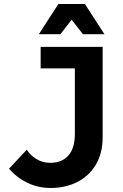

<svg xmlns="http://www.w3.org/2000/svg" viewBox="-20 -923 610 954"><path d="M25 -85 113 -179Q130 -152 160.5 -133Q191 -114 230 -114Q287 -114 319.5 -150Q352 -186 352 -259V-583H182V-690H490V-242Q490 -160 455.5 -103.5Q421 -47 362.5 -18Q304 11 233 11Q169 11 115.5 -15Q62 -41 25 -85ZM173 -753 270 -903H402L499 -753H392L336 -825L280 -753Z"/></svg>

Font: Radio Canada SemiBold
Style: Regular
Weight: 600
Designer: Charles Daoud, Etienne Aubert Bonn, Alexandre Saumier Demers, Jacques Le Bailly
Foundry: Radio-Canada
Version: Version 2.104; ttfautohint (v1.8.4.7-5d5b);gftools[0.9.28.de